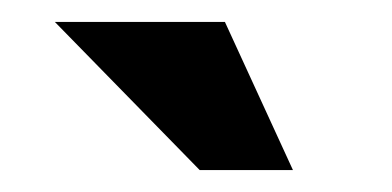

<svg xmlns="http://www.w3.org/2000/svg" viewBox="-20 -644 357 175"><path d="M30 -624 162 -489H247L185 -624Z"/></svg>

Font: Hejaz SemiBold
Style: Regular
Weight: 600
Designer: Bandar Raffah (Arabic) and Santiago Orozco (Latin)
Foundry: Caramella and Typemade
Version: Version 1.010;hotconv 1.0.109;makeotfexe 2.5.65596